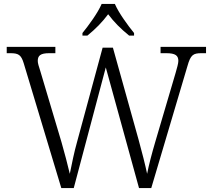

<svg xmlns="http://www.w3.org/2000/svg" viewBox="-20 -951 1075 971"><path d="M397 -784V-771H422C465 -806 497 -839 527 -879C557 -839 590 -806 633 -771H658V-784C627 -822 580 -886 561 -931H494C475 -886 428 -822 397 -784ZM100 -631 290 0H353L515 -610L683 0H745L928 -617C944 -674 957 -682 999 -682H1022V-714H792V-682H821C867 -682 882 -670 882 -643C882 -630 875 -607 868 -582L766 -236C748 -175 733 -118 724 -72C714 -120 699 -178 681 -244L551 -710H499L371 -238C354 -178 344 -125 333 -72C320 -125 309 -170 291 -232L184 -591C176 -616 171 -631 171 -643C171 -670 185 -682 229 -682H260V-714H14V-682H32C73 -682 87 -674 100 -631Z"/></svg>

Font: Noto Serif Ethiopic Light
Style: Regular
Weight: 300
Designer: Monotype Design Team
Foundry: Monotype Imaging Inc.
Version: Version 2.102